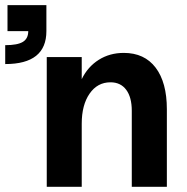

<svg xmlns="http://www.w3.org/2000/svg" viewBox="-23 -720 719 740"><path d="M484.9 -293Q484.9 -345.2 463.4 -374Q441.9 -402.8 402.8 -402.8Q352.5 -402.8 322.3 -359.1Q292 -315.4 292 -243.2V0H157.2V-500H292V-415Q315.4 -462.9 357.7 -489.5Q399.9 -516.1 454.1 -516.1Q533.7 -516.1 576.9 -459.2Q620.1 -402.3 620.1 -298.8V0H484.9ZM-2.9 -545.9Q44.4 -545.9 65.2 -558.6Q85.9 -571.3 85.9 -600.1H5.9V-700.2H155.8V-600.1Q155.8 -473.1 -2.9 -473.1Z"/></svg>

Font: Uncut Sans
Style: Bold
Weight: 700
Designer: Kasper Nordkvist
Foundry: UNCUT.wtf
Version: Version 1.304;Glyphs 3.2 (3246)